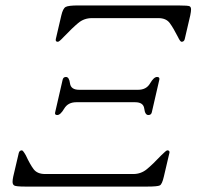

<svg xmlns="http://www.w3.org/2000/svg" viewBox="-20 -689 726 709"><path d="M662.1 -544.4Q659.7 -534.7 650.4 -534.7Q645.5 -534.7 636.7 -553.2Q620.1 -585.9 606.7 -604Q593.3 -622.1 564.9 -622.1H319.3Q290.5 -622.1 268.8 -604Q247.1 -585.9 215.8 -553.2Q198.7 -534.7 193.8 -534.7Q184.1 -534.7 186 -544.4L206.5 -632.3Q212.4 -657.7 222.4 -663.3Q232.4 -668.9 268.6 -668.9H637.2Q676.3 -668.9 680.9 -665.5Q685.5 -662.1 685.5 -654.3Q685.5 -646.5 682.6 -632.3ZM272.5 -357.4H489.7Q520.5 -357.4 534.2 -381.1Q547.9 -404.8 560.1 -404.8Q570.3 -404.8 568.4 -395L540.5 -273.9Q538.1 -264.2 527.8 -264.2Q515.6 -264.2 512.7 -287.8Q509.8 -311.5 479 -311.5H261.7Q231 -311.5 217 -287.8Q203.1 -264.2 191.4 -264.2Q181.2 -264.2 183.6 -273.9L211.4 -395Q213.9 -404.8 223.6 -404.8Q235.4 -404.8 238.5 -381.1Q241.7 -357.4 272.5 -357.4ZM605.5 -124 585 -36.6Q578.6 -8.8 570.3 -4.4Q562 0 522.9 0H74.2Q38.1 0 32.2 -4.2Q26.4 -8.3 26.4 -17.6Q26.4 -24.9 28.8 -36.6L49.3 -124Q51.8 -133.8 61 -133.8Q64.9 -133.8 75.2 -115.7Q90.8 -82 104.2 -64.2Q117.7 -46.4 146.5 -46.4H472.2Q500.5 -46.4 522.2 -64.2Q543.9 -82 575.7 -115.7Q593.8 -133.8 597.7 -133.8Q605.5 -133.8 606 -127.4Q606 -126 605.5 -124Z"/></svg>

Font: Caudex
Style: Italic
Weight: 400
Italic angle: -13°
Version: Version 1.04